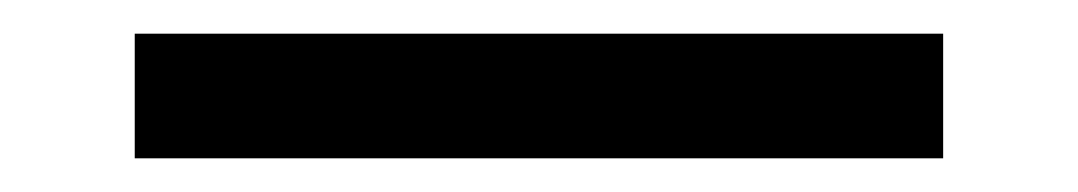

<svg xmlns="http://www.w3.org/2000/svg" viewBox="-20 75 640 114"><path d="M60 169V95H540V169Z"/></svg>

Font: Lilex Nerd Font
Style: Regular
Weight: 400
Designer: Mike Abbink, Paul van der Laan, Pieter van Rosmalen, Mikhael Khrustik
Foundry: Mikhael Khrustik
Version: Version 2.400; ttfautohint (v1.8.4.7-5d5b);Nerd Fonts 3.3.0